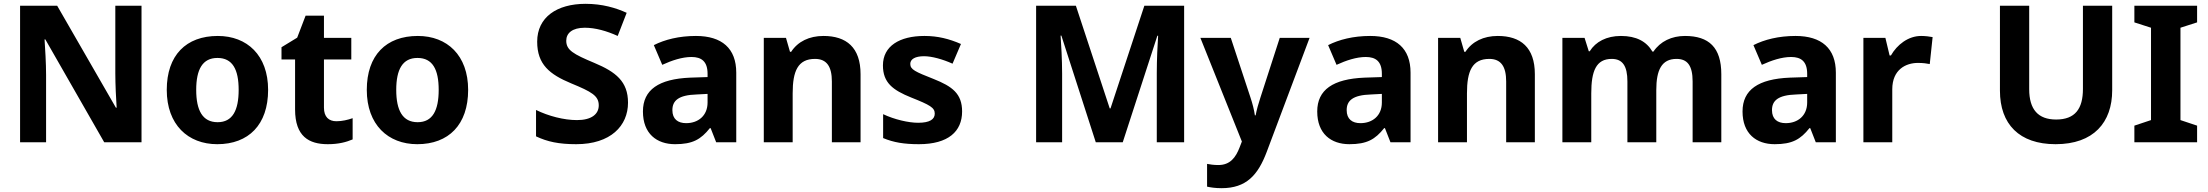

<svg xmlns="http://www.w3.org/2000/svg" viewBox="-20 -744 11546 1004"><path d="M720 0V-714H583V-360C583 -305 587 -221 590 -181H586L279 -714H85V0H221V-352C221 -413 216 -492 213 -538H217L525 0Z M1382 -274C1382 -455 1272 -556 1119 -556C953 -556 852 -455 852 -274C852 -92 963 10 1116 10C1280 10 1382 -92 1382 -274ZM1006 -274C1006 -381 1039 -441 1117 -441C1196 -441 1228 -381 1228 -274C1228 -167 1196 -105 1118 -105C1039 -105 1006 -167 1006 -274Z M1739 -110C1699 -110 1674 -133 1674 -181V-433H1817V-546H1674V-662H1578L1534 -547L1452 -497V-433H1523V-172C1523 -30 1596 10 1694 10C1751 10 1791 -1 1824 -15V-126C1798 -117 1769 -110 1739 -110Z M2428 -274C2428 -455 2318 -556 2165 -556C1999 -556 1898 -455 1898 -274C1898 -92 2009 10 2162 10C2326 10 2428 -92 2428 -274ZM2052 -274C2052 -381 2085 -441 2163 -441C2242 -441 2274 -381 2274 -274C2274 -167 2242 -105 2164 -105C2085 -105 2052 -167 2052 -274Z M3264 -207C3264 -318 3200 -368 3088 -415C2978 -461 2941 -482 2941 -531C2941 -571 2973 -599 3038 -599C3093 -599 3153 -582 3210 -556L3257 -677C3200 -703 3129 -724 3042 -724C2892 -724 2789 -654 2789 -526C2789 -407 2854 -355 2967 -308C3074 -264 3111 -243 3111 -193C3111 -147 3073 -116 2997 -116C2929 -116 2848 -137 2783 -169V-31C2842 -3 2902 10 2993 10C3173 10 3264 -86 3264 -207Z M3619 -556C3531 -556 3456 -537 3399 -508L3443 -405C3493 -428 3547 -446 3596 -446C3648 -446 3680 -423 3680 -358V-341L3589 -338C3425 -331 3342 -275 3342 -161C3342 -45 3414 10 3510 10C3602 10 3645 -15 3692 -74H3696L3725 0H3830V-364C3830 -491 3755 -556 3619 -556ZM3623 -250 3680 -253V-208C3680 -139 3631 -100 3568 -100C3525 -100 3496 -121 3496 -168C3496 -218 3528 -247 3623 -250Z M4286 -556C4212 -556 4152 -527 4117 -473H4111L4090 -546H3974V0H4125V-256C4125 -372 4152 -436 4242 -436C4303 -436 4330 -396 4330 -318V0H4480V-356C4480 -496 4406 -556 4286 -556Z M5011 -161C5011 -254 4960 -292 4862 -331C4766 -369 4740 -380 4740 -410C4740 -435 4766 -450 4812 -450C4853 -450 4910 -434 4961 -411L5005 -514C4943 -541 4884 -556 4814 -556C4684 -556 4597 -503 4597 -402C4597 -312 4648 -273 4745 -234C4843 -195 4868 -181 4868 -150C4868 -120 4842 -102 4781 -102C4731 -102 4657 -119 4598 -147V-22C4653 1 4708 10 4785 10C4939 10 5011 -57 5011 -161Z M5710 0H5851L6032 -557H6036C6033 -516 6029 -430 6029 -362V0H6172V-714H5964L5787 -177H5783L5606 -714H5398V0H5534V-358C5534 -432 5529 -517 5526 -558H5530Z M6257 -546 6474 -4 6462 27C6442 79 6413 119 6351 119C6328 119 6306 116 6292 113V232C6310 236 6334 240 6368 240C6497 240 6558 172 6604 50L6828 -546H6672L6571 -234C6561 -204 6551 -169 6546 -141H6542C6538 -170 6529 -204 6519 -234L6416 -546Z M7145 -556C7057 -556 6982 -537 6925 -508L6969 -405C7019 -428 7073 -446 7122 -446C7174 -446 7206 -423 7206 -358V-341L7115 -338C6951 -331 6868 -275 6868 -161C6868 -45 6940 10 7036 10C7128 10 7171 -15 7218 -74H7222L7251 0H7356V-364C7356 -491 7281 -556 7145 -556ZM7149 -250 7206 -253V-208C7206 -139 7157 -100 7094 -100C7051 -100 7022 -121 7022 -168C7022 -218 7054 -247 7149 -250Z M7812 -556C7738 -556 7678 -527 7643 -473H7637L7616 -546H7500V0H7651V-256C7651 -372 7678 -436 7768 -436C7829 -436 7856 -396 7856 -318V0H8006V-356C8006 -496 7932 -556 7812 -556Z M8791 -556C8722 -556 8662 -528 8626 -474H8621C8590 -527 8537 -556 8456 -556C8381 -556 8324 -526 8293 -476H8288L8266 -546H8150V0H8301V-256C8301 -372 8326 -436 8408 -436C8464 -436 8490 -400 8490 -318V0H8641V-273C8641 -378 8669 -436 8747 -436C8803 -436 8831 -402 8831 -318V0H8981V-356C8981 -496 8916 -556 8791 -556Z M9369 -556C9281 -556 9206 -537 9149 -508L9193 -405C9243 -428 9297 -446 9346 -446C9398 -446 9430 -423 9430 -358V-341L9339 -338C9175 -331 9092 -275 9092 -161C9092 -45 9164 10 9260 10C9352 10 9395 -15 9442 -74H9446L9475 0H9580V-364C9580 -491 9505 -556 9369 -556ZM9373 -250 9430 -253V-208C9430 -139 9381 -100 9318 -100C9275 -100 9246 -121 9246 -168C9246 -218 9278 -247 9373 -250Z M10026 -556C9958 -556 9900 -510 9868 -454H9861L9839 -546H9724V0H9875V-277C9875 -381 9947 -415 10009 -415C10037 -415 10056 -412 10071 -409L10086 -550C10072 -553 10046 -556 10026 -556Z M11025 -272V-714H10872V-279C10872 -175 10831 -119 10732 -119C10638 -119 10591 -171 10591 -278V-714H10438V-270C10438 -95 10539 10 10729 10C10928 10 11025 -104 11025 -272Z M11469 0V-87L11382 -116V-599L11469 -627V-714H11141V-627L11228 -599V-116L11141 -87V0Z"/></svg>

Font: Noto Sans Myanmar UI
Style: Bold
Weight: 700
Designer: Monotype Design Team
Foundry: Monotype Imaging Inc.
Version: Version 2.103